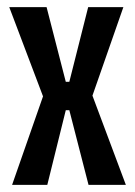

<svg xmlns="http://www.w3.org/2000/svg" viewBox="-20 -520 380 540"><path d="M101 -249 6 -500H111L165 -290H175L228 -500H327L240 -251L334 0H229L175 -210H165L113 0H14Z"/></svg>

Font: Piscolabis
Style: Regular
Weight: 400
Designer: Ariel Martín Pérez
Foundry: Tunera Type Foundry
Version: Version 1.000